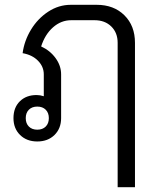

<svg xmlns="http://www.w3.org/2000/svg" viewBox="-20 -578 661 798"><path d="M541 -400V200H469V-400Q469 -442 442.5 -468Q416 -494 373 -494H276Q234 -494 200.5 -464.5Q167 -435 151 -385Q188 -368 211 -336.5Q234 -305 234 -269V-87Q234 -44 206.5 -17Q179 10 135 10Q91 10 63.5 -17Q36 -44 36 -87Q36 -131 62.5 -157Q89 -183 132 -183Q147 -183 162 -178V-269Q162 -301 138 -325.5Q114 -350 74 -357Q81 -409 109 -455Q137 -501 180.5 -529.5Q224 -558 274 -558H382Q453 -558 497 -514.5Q541 -471 541 -400ZM183 -87Q183 -109 170 -122Q157 -135 135 -135Q113 -135 100 -122Q87 -109 87 -87Q87 -65 100 -52Q113 -39 135 -39Q157 -39 170 -52Q183 -65 183 -87Z"/></svg>

Font: Stavian Regular
Style: Regular
Weight: 400
Version: Version 1.000; ttfautohint (v1.6)